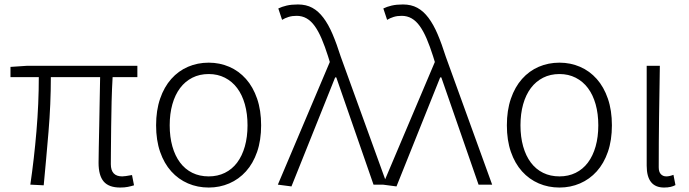

<svg xmlns="http://www.w3.org/2000/svg" viewBox="-20 -828 3090 861"><path d="M519 13Q468 13 445 -14Q422 -41 422 -98Q422 -123 423 -167.5Q424 -212 425 -266Q426 -320 427 -376.5Q428 -433 429 -482H208Q208 -361 197.5 -236.5Q187 -112 176 3L116 0Q133 -116 143.5 -240Q154 -364 154 -482H27V-528L102 -533H596V-482H485Q482 -432 480.5 -373.5Q479 -315 478.5 -260.5Q478 -206 477.5 -161Q477 -116 477 -92Q477 -37 528 -37Q539 -37 572 -43L581 3Q568 7 553.5 10Q539 13 519 13Z M916 13Q866 13 823 -5.5Q780 -24 748 -59.5Q716 -95 698 -147Q680 -199 680 -266Q680 -333 698 -385.5Q716 -438 748 -474Q780 -510 823 -528.5Q866 -547 916 -547Q965 -547 1008 -528.5Q1051 -510 1083 -474Q1115 -438 1133 -385.5Q1151 -333 1151 -266Q1151 -199 1133 -147Q1115 -95 1083 -59.5Q1051 -24 1008 -5.5Q965 13 916 13ZM916 -37Q956 -37 988.5 -53Q1021 -69 1043.5 -99Q1066 -129 1078 -171.5Q1090 -214 1090 -266Q1090 -318 1078 -360.5Q1066 -403 1043.5 -433Q1021 -463 988.5 -479.5Q956 -496 916 -496Q875 -496 842.5 -479.5Q810 -463 787.5 -433Q765 -403 753 -360.5Q741 -318 741 -266Q741 -214 753 -171.5Q765 -129 787.5 -99Q810 -69 842.5 -53Q875 -37 916 -37Z M1226 0 1459 -550 1451 -576Q1437 -620 1422.5 -654Q1408 -688 1391.5 -711Q1375 -734 1355 -745.5Q1335 -757 1310 -757Q1290 -757 1274 -752Q1258 -747 1245 -739L1228 -790Q1244 -798 1265.5 -803Q1287 -808 1316 -808Q1353 -808 1380.5 -793Q1408 -778 1430.5 -748Q1453 -718 1471.5 -674.5Q1490 -631 1508 -574L1716 0H1655L1488 -481H1483L1287 8Z M1697 0 1930 -550 1922 -576Q1908 -620 1893.5 -654Q1879 -688 1862.5 -711Q1846 -734 1826 -745.5Q1806 -757 1781 -757Q1761 -757 1745 -752Q1729 -747 1716 -739L1699 -790Q1715 -798 1736.5 -803Q1758 -808 1787 -808Q1824 -808 1851.5 -793Q1879 -778 1901.5 -748Q1924 -718 1942.5 -674.5Q1961 -631 1979 -574L2187 0H2126L1959 -481H1954L1758 8Z M2489 13Q2439 13 2396 -5.5Q2353 -24 2321 -59.5Q2289 -95 2271 -147Q2253 -199 2253 -266Q2253 -333 2271 -385.5Q2289 -438 2321 -474Q2353 -510 2396 -528.5Q2439 -547 2489 -547Q2538 -547 2581 -528.5Q2624 -510 2656 -474Q2688 -438 2706 -385.5Q2724 -333 2724 -266Q2724 -199 2706 -147Q2688 -95 2656 -59.5Q2624 -24 2581 -5.5Q2538 13 2489 13ZM2489 -37Q2529 -37 2561.5 -53Q2594 -69 2616.5 -99Q2639 -129 2651 -171.5Q2663 -214 2663 -266Q2663 -318 2651 -360.5Q2639 -403 2616.5 -433Q2594 -463 2561.5 -479.5Q2529 -496 2489 -496Q2448 -496 2415.5 -479.5Q2383 -463 2360.5 -433Q2338 -403 2326 -360.5Q2314 -318 2314 -266Q2314 -214 2326 -171.5Q2338 -129 2360.5 -99Q2383 -69 2415.5 -53Q2448 -37 2489 -37Z M2958 13Q2880 13 2880 -85V-533H2939Q2937 -417 2935.5 -303Q2934 -189 2934 -78Q2934 -57 2943.5 -47Q2953 -37 2968 -37Q2982 -37 3000 -44L3009 2Q3000 7 2987.5 10Q2975 13 2958 13Z"/></svg>

Font: SpoqaHanSansJP-Light
Style: Regular
Weight: 300
Designer: [Source Han Sans]
Ryoko NISHIZUKA  (kana & ideographs); Paul D. Hunt (Latin, Greek & Cyrillic); Wenlong ZHANG  (bopomofo
Foundry: Spoqa (http://bi.spoqa.com)
Version: Version 1.002.20150607